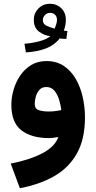

<svg xmlns="http://www.w3.org/2000/svg" viewBox="-20 -729 509 1015"><path d="M330.6 -522.9Q321.3 -523.4 314 -523.9Q306.6 -524.4 295.4 -525.9Q269 -491.2 223.9 -473.4Q178.7 -455.6 116.7 -452.1L109.4 -497.6Q154.8 -501.5 191.2 -511.7Q227.5 -522 246.1 -537.6Q213.4 -541.5 186 -562Q158.7 -582.5 158.7 -625Q158.7 -659.2 183.1 -684.1Q207.5 -709 243.7 -709Q279.8 -709 304 -685.5Q328.1 -662.1 328.1 -624.5Q328.1 -596.7 317.4 -566.9Q326.2 -565.4 336.4 -564.9ZM269 -577.6Q273.9 -588.9 277.6 -601.3Q281.2 -613.8 281.2 -624Q281.2 -641.1 271 -651.1Q260.7 -661.1 245.6 -661.1Q228 -661.1 217.3 -649.2Q206.5 -637.2 206.5 -623Q206.5 -602.1 225.8 -593Q245.1 -584 269 -577.6ZM429.2 -108.4Q429.2 5.9 387 81.5Q344.7 157.2 267.6 201.7Q190.4 246.1 85 266.1L36.6 135.7Q136.2 116.7 203.4 81.5Q270.5 46.4 288.6 -4.9Q276.4 -2.4 263.2 -0.7Q250 1 239.3 1Q146.5 1 93.3 -40Q40 -81.1 40 -174.8Q40 -213.9 51.8 -254.6Q63.5 -295.4 86.9 -329.8Q110.4 -364.3 145 -385.3Q179.7 -406.2 225.6 -406.2Q278.3 -406.2 316.7 -380.9Q355 -355.5 379.9 -313Q404.8 -270.5 417 -217.3Q429.2 -164.1 429.2 -108.4ZM237.3 -139.6Q258.3 -139.6 275.6 -142.1Q293 -144.5 304.2 -147Q301.3 -171.9 293 -200.2Q284.7 -228.5 268.3 -248.8Q252 -269 224.6 -269Q201.2 -269 187.7 -253.4Q174.3 -237.8 168.9 -216.8Q163.6 -195.8 163.6 -180.2Q163.6 -153.8 184.8 -146.7Q206.1 -139.6 237.3 -139.6Z"/></svg>

Font: Vazirmatn RD FD ExtraBold
Style: Regular
Weight: 800
Designer: Saber Rastikerdar
Foundry: Saber Rastikerdar
Version: Version 33.003